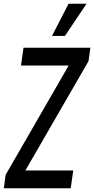

<svg xmlns="http://www.w3.org/2000/svg" viewBox="-24 -1005 502 1025"><path d="M-3.5 0H353.5L367 -95H111.5L448.5 -678.5L458.5 -750H101.5L88 -655H342.5L6 -71.5ZM253.5 -813H322.5L438 -985H342Z"/></svg>

Font: Mohave Medium
Style: Italic
Weight: 500
Italic angle: -8°
Designer: Gumpita Rahayu
Foundry: Tokotype
Version: Version 2.002; ttfautohint (v1.8.3)